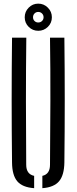

<svg xmlns="http://www.w3.org/2000/svg" viewBox="-20 -1002 410 1029"><path d="M44.5 -131.5Q40.5 -465.5 44.5 -800H121Q119 -633 119 -459.5Q119 -286 120.5 -119Q120.5 -68.5 163 -59.5V6.5Q100 2 72.5 -30.5Q45 -63 44.5 -131.5ZM207 6.5V-59.5Q248 -68.5 248 -119Q249.5 -286 250 -459.5Q250.5 -633 248 -800H325Q329 -465.5 325 -131.5Q324 -63 296.5 -30.5Q269 2 207 6.5ZM185 -837Q155 -837 133.8 -858Q112.5 -879 112.5 -909.5Q112.5 -939.5 133.8 -961Q155 -982.5 185 -982.5Q215 -982.5 236.5 -961Q258 -939.5 258 -909.5Q258 -879 236.5 -858Q215 -837 185 -837ZM185 -881.5Q197 -881.5 205.2 -889.5Q213.5 -897.5 213.5 -909.5Q213.5 -921.5 205.2 -929.8Q197 -938 185 -938Q173 -938 165 -929.8Q157 -921.5 157 -909.5Q157 -897.5 165 -889.5Q173 -881.5 185 -881.5Z"/></svg>

Font: Big Shoulders Stencil Display Medium
Style: Regular
Weight: 500
Designer: Patric King
Foundry: XO Type Co
Version: Version 1.000